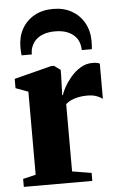

<svg xmlns="http://www.w3.org/2000/svg" viewBox="-56 -835 542 874"><g transform="rotate(-5 215.5 -398.0)"><path d="M17 0V-36.5L75.5 -50.5V-430L18.5 -451V-493.5L188.5 -537H202L230.5 -516V-492L227.5 -401H231Q233.5 -413 245.2 -434.8Q257 -456.5 276.2 -479.8Q295.5 -503 321.2 -519Q347 -535 377 -535Q389.5 -535 397.5 -533.2Q405.5 -531.5 410.5 -529V-368Q402 -375 384.5 -382Q367 -389 340 -389Q318.5 -389 300 -385.2Q281.5 -381.5 267 -375Q252.5 -368.5 242 -358.5V-51L330 -36.5V0ZM220 -795.5Q268.5 -795.5 304.8 -775Q341 -754.5 361.5 -718Q382 -681.5 382 -634.5Q382 -624 381.5 -614.8Q381 -605.5 380 -597.5H334Q334 -602.5 333.5 -608.2Q333 -614 331.5 -620.5Q327 -642.5 312.5 -658.8Q298 -675 275 -684Q252 -693 220 -693Q188.5 -693 165 -684Q141.5 -675 127.5 -658.8Q113.5 -642.5 108 -620.5Q106.5 -614 106.2 -608.2Q106 -602.5 106 -597.5H59Q58 -605.5 57.5 -614.8Q57 -624 57 -635Q57 -682 77.2 -718.2Q97.5 -754.5 134 -775Q170.5 -795.5 220 -795.5Z"/></g></svg>

Font: Merriweather 96pt Black
Style: Regular
Weight: 900
Version: Version 2.100